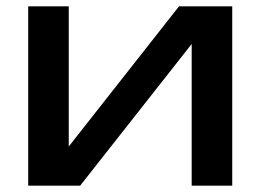

<svg xmlns="http://www.w3.org/2000/svg" viewBox="-20 -586 822 606"><path d="M69 0V-566H197V-65L158 -74L545 -566H713V0H585V-508L625 -498L233 0Z"/></svg>

Font: Unbounded
Style: Regular
Weight: 400
Designer: Luke Prowse, Jean-Baptiste Morizot, Fátima Lázaro, Florian Runge
Foundry: NaN
Version: Version 1.701;gftools[0.9.28.dev5+ged2979d]